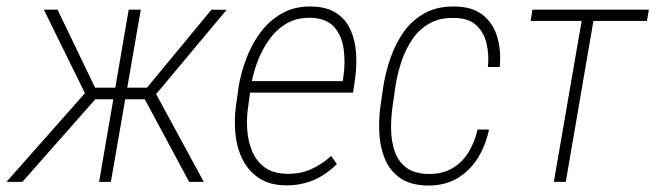

<svg xmlns="http://www.w3.org/2000/svg" viewBox="-52 -558 2011 589"><path d="M217.8 -253.4 82.5 -528.3H124.5L239.7 -289.1H319.3L310.5 -253.4ZM241.2 -254.4 16.6 0H-32.2L222.7 -288.1ZM379.9 -528.3 288.1 0H252L342.8 -528.3ZM643.1 -527.8 413.6 -253.4H319.3L322.3 -289.1H398.9L596.7 -528.3ZM528.3 0 389.6 -258.3 416.5 -288.6 573.2 0Z M826.7 10.7Q775.4 10.3 742.4 -11.7Q709.5 -33.7 691.9 -69.3Q674.3 -105 670.2 -147.9Q666 -190.9 671.9 -233.4L680.2 -293Q687.5 -335.9 704.1 -379.6Q720.7 -423.3 747.8 -459.5Q774.9 -495.6 813.7 -517.3Q852.5 -539.1 903.8 -538.1Q951.2 -537.1 980.2 -517.6Q1009.3 -498 1023.4 -466.3Q1037.6 -434.6 1040.3 -395.3Q1043 -356 1037.1 -315.4L1031.2 -273.9H700.7L707 -309.1H999.5L1001.5 -323.2Q1007.8 -365.2 1002.4 -406.5Q997.1 -447.8 973.4 -474.9Q949.7 -502 901.4 -503.4Q858.4 -504.4 826.7 -485.6Q794.9 -466.8 772.7 -435.1Q750.5 -403.3 736.8 -366Q723.1 -328.6 717.8 -293L709.5 -232.4Q704.1 -197.8 706.3 -161.6Q708.5 -125.5 721.4 -94.5Q734.4 -63.5 760.3 -44.4Q786.1 -25.4 829.1 -24.9Q868.7 -23.9 902.1 -38.8Q935.5 -53.7 963.9 -79.6L981.4 -54.7Q960.4 -33.7 936 -18.8Q911.6 -3.9 884 3.4Q856.4 10.7 826.7 10.7Z M1261.2 -24.4Q1303.7 -23.4 1334.7 -41.3Q1365.7 -59.1 1384.8 -90.1Q1403.8 -121.1 1413.1 -160.6H1448.2Q1438 -112.3 1413.8 -73.2Q1389.6 -34.2 1351.1 -11.2Q1312.5 11.7 1259.8 11.2Q1207 10.3 1175.3 -12Q1143.6 -34.2 1128.7 -70.6Q1113.8 -106.9 1111.6 -150.1Q1109.4 -193.4 1115.7 -236.3L1124 -293.5Q1131.3 -338.9 1147 -383.1Q1162.6 -427.2 1188.2 -462.4Q1213.9 -497.6 1252.2 -518.3Q1290.5 -539.1 1344.2 -538.1Q1398.4 -537.1 1429.9 -511.5Q1461.4 -485.8 1473.6 -443.8Q1485.8 -401.9 1481 -352.5H1444.8Q1448.7 -391.6 1440.4 -425.5Q1432.1 -459.5 1408.7 -481Q1385.3 -502.4 1342.3 -502.9Q1297.9 -504.4 1265.9 -486.3Q1233.9 -468.3 1213.1 -437.7Q1192.4 -407.2 1179.7 -369.6Q1167 -332 1161.1 -293.5L1152.8 -235.4Q1147.5 -200.7 1147.7 -163.8Q1147.9 -127 1158.2 -95.5Q1168.5 -64 1193.1 -44.7Q1217.8 -25.4 1261.2 -24.4Z M1774.4 -528.3 1683.6 0H1647L1738.3 -528.3ZM1938.5 -528.3 1932.6 -493.7H1575.7L1581.5 -528.3Z"/></svg>

Font: Roboto Condensed ExtraLight
Style: Italic
Weight: 250
Italic angle: -12°
Designer: Christian Robertson
Foundry: Google
Version: Version 3.008; 2023